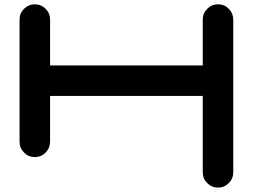

<svg xmlns="http://www.w3.org/2000/svg" viewBox="-20 -729 1174 891"><path d="M920.9 -283.7H212.4V-71.3Q212.4 -42 191.7 -21Q170.9 0 141.6 0Q112.3 0 91.6 -21Q70.8 -42 70.8 -71.3V-638.2Q70.8 -667.5 91.6 -688.2Q112.3 -709 141.6 -709Q170.9 -709 191.7 -688.2Q212.4 -667.5 212.4 -638.2V-425.3H920.9V-638.2Q920.9 -667.5 941.7 -688.2Q962.4 -709 991.7 -709Q1021 -709 1041.5 -688.5Q1062 -668 1062.5 -638.2V70.8Q1062.5 100.1 1041.7 120.8Q1021 141.6 991.7 141.6Q962.4 141.6 941.7 120.8Q920.9 100.1 920.9 70.8Z"/></svg>

Font: Robtronika
Style: Regular
Weight: 400
Designer: GGBot
Version: 1.00